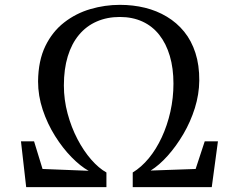

<svg xmlns="http://www.w3.org/2000/svg" viewBox="-20 -772 986 792"><path d="M88 0 66.5 -189H120.5L155.5 -75L345.5 -67.5Q311.5 -86.5 275 -123.8Q238.5 -161 207 -211.2Q175.5 -261.5 156.2 -319.2Q137 -377 137 -436.5Q138 -522 167 -581.8Q196 -641.5 244.5 -679.2Q293 -717 352.8 -734.5Q412.5 -752 474.5 -752Q529 -752 578 -740Q627 -728 668.2 -703.2Q709.5 -678.5 739.8 -641.2Q770 -604 786.2 -553.5Q802.5 -503 802 -439.5Q801.5 -383 783.8 -326.2Q766 -269.5 736.5 -219.2Q707 -169 672 -129.8Q637 -90.5 601.5 -68.5L787 -75L824.5 -189H879L853.5 0H527.5V-60.5Q563 -82 593.8 -119.2Q624.5 -156.5 647.2 -205.5Q670 -254.5 682.8 -311.2Q695.5 -368 695.5 -427Q695.5 -490.5 680.5 -541.2Q665.5 -592 637.2 -628Q609 -664 567.8 -683Q526.5 -702 474.5 -702Q421.5 -702 378.8 -683.2Q336 -664.5 305.8 -628.2Q275.5 -592 259.5 -539.5Q243.5 -487 243.5 -419.5Q243.5 -360.5 258.8 -303.8Q274 -247 299.5 -198.2Q325 -149.5 356.2 -113.8Q387.5 -78 419 -60.5V0Z"/></svg>

Font: Merriweather 36pt
Style: Regular
Weight: 400
Designer: Eben Sorkin
Foundry: Eben Sorkin
Version: Version 2.100